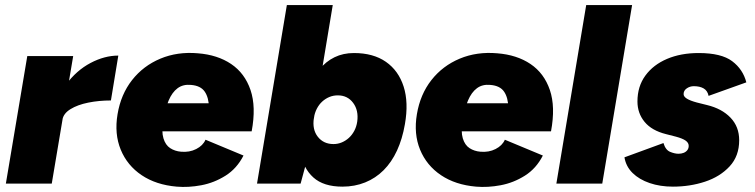

<svg xmlns="http://www.w3.org/2000/svg" viewBox="-20 -720 2960 753"><path d="M3 0 87 -500H267L183 0ZM183 -251Q197 -332 238.5 -388Q280 -444 335 -473Q390 -502 444 -502L415 -326Q368 -326 326 -317.5Q284 -309 256.5 -292Q229 -275 225 -251Z M673 12Q592 5 535.5 -33Q479 -71 453.5 -133Q428 -195 441 -272Q454 -350 498 -406Q542 -462 609 -490Q676 -518 756 -511Q833 -505 886.5 -469Q940 -433 962.5 -367Q985 -301 967 -205H791Q800 -258 799.5 -297.5Q799 -337 783 -360.5Q767 -384 729 -387Q698 -390 676.5 -374Q655 -358 641.5 -326Q628 -294 620 -248Q613 -204 621 -177.5Q629 -151 647.5 -139Q666 -127 690 -125Q723 -122 749.5 -135.5Q776 -149 786 -172L935 -110Q909 -59 864.5 -31Q820 -3 769.5 6.5Q719 16 673 12ZM552 -205 553 -315H891V-205Z M988 0 1105 -700H1285L1184 -93L1159 0ZM1368 -512Q1444 -512 1493.5 -477.5Q1543 -443 1563 -380.5Q1583 -318 1568 -233Q1558 -175 1537 -129.5Q1516 -84 1484.5 -52.5Q1453 -21 1412 -4.5Q1371 12 1323 12Q1249 12 1209 -24Q1169 -60 1158.5 -123Q1148 -186 1162 -267Q1172 -325 1189.5 -370.5Q1207 -416 1232.5 -447.5Q1258 -479 1292 -495.5Q1326 -512 1368 -512ZM1305 -346Q1287 -346 1271.5 -339.5Q1256 -333 1243.5 -321.5Q1231 -310 1222.5 -293.5Q1214 -277 1211 -257Q1204 -212 1226.5 -183.5Q1249 -155 1288 -155Q1305 -155 1320.5 -161.5Q1336 -168 1348.5 -179.5Q1361 -191 1369.5 -207Q1378 -223 1381 -243Q1387 -287 1365 -316.5Q1343 -346 1305 -346Z M1847 12Q1766 5 1709.5 -33Q1653 -71 1627.5 -133Q1602 -195 1615 -272Q1628 -350 1672 -406Q1716 -462 1783 -490Q1850 -518 1930 -511Q2007 -505 2060.5 -469Q2114 -433 2136.5 -367Q2159 -301 2141 -205H1965Q1974 -258 1973.5 -297.5Q1973 -337 1957 -360.5Q1941 -384 1903 -387Q1872 -390 1850.5 -374Q1829 -358 1815.5 -326Q1802 -294 1794 -248Q1787 -204 1795 -177.5Q1803 -151 1821.5 -139Q1840 -127 1864 -125Q1897 -122 1923.5 -135.5Q1950 -149 1960 -172L2109 -110Q2083 -59 2038.5 -31Q1994 -3 1943.5 6.5Q1893 16 1847 12ZM1726 -205 1727 -315H2065V-205Z M2162 0 2279 -700H2459L2342 0Z M2619 12Q2569 12 2528 -2Q2487 -16 2461 -41.5Q2435 -67 2429 -103L2582 -159Q2590 -132 2608 -124.5Q2626 -117 2641 -117Q2652 -117 2661 -120.5Q2670 -124 2675.5 -131Q2681 -138 2681 -148Q2681 -160 2669 -168.5Q2657 -177 2631 -184L2592 -194Q2536 -208 2508 -242Q2480 -276 2480 -322Q2480 -381 2511 -423.5Q2542 -466 2596 -489Q2650 -512 2720 -512Q2809 -512 2851.5 -480Q2894 -448 2907 -397L2759 -344Q2755 -364 2740 -373Q2725 -382 2701 -382Q2686 -382 2673.5 -373.5Q2661 -365 2661 -351Q2661 -341 2674 -333Q2687 -325 2713 -318L2753 -308Q2811 -294 2845 -258.5Q2879 -223 2879 -170Q2879 -108 2841.5 -67.5Q2804 -27 2745 -7.5Q2686 12 2619 12Z"/></svg>

Font: Figtree Light Black
Style: Italic
Weight: 900
Italic angle: -9.5°
Version: Version 2.000